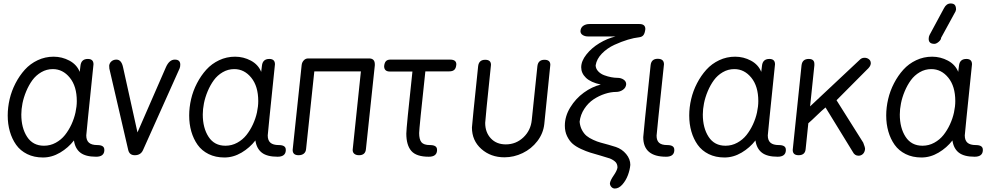

<svg xmlns="http://www.w3.org/2000/svg" viewBox="-20 -903 5776 1117"><path d="M443.8 -484.9 448.2 -521Q452.6 -560.1 491.2 -560.1Q523.9 -560.1 523.9 -528.8Q481.9 -124 481.9 -115.2Q481.9 -86.4 497.6 -72.8Q513.2 -59.1 545.9 -59.1Q586.9 -59.1 586.9 -32.2V-25.9Q584 8.8 539.1 8.8Q478 8.8 447.5 -14.9Q417 -38.6 410.2 -85.9Q377.4 -43.5 329.6 -15.1Q281.7 13.2 230 13.2Q178.2 13.2 138.2 -6.6Q98.1 -26.4 74 -60.5Q49.8 -94.7 37.4 -137.9Q24.9 -181.2 24.9 -231Q24.9 -278.3 36.1 -326.4Q47.4 -374.5 70.3 -418.7Q93.3 -462.9 124.5 -497.6Q155.8 -532.2 199.2 -552.7Q242.7 -573.2 292 -573.2Q340.8 -573.2 383.8 -550.3Q426.8 -527.3 443.8 -484.9ZM235.8 -55.2Q272.5 -55.2 304.2 -72.5Q335.9 -89.8 357.9 -117.4Q379.9 -145 395.8 -179.4Q411.6 -213.9 419.2 -248.8Q426.8 -283.7 426.8 -314.9Q426.8 -400.9 386.2 -450.9Q345.7 -501 287.1 -501Q251 -501 220 -482.9Q189 -464.8 168.2 -436.3Q147.5 -407.7 132.6 -372.1Q117.7 -336.4 110.8 -302Q104 -267.6 104 -236.8Q104 -158.7 137.7 -106.9Q171.4 -55.2 235.8 -55.2Z M695.8 -512.2 779.8 -132.8Q913.6 -438 945.8 -513.2Q965.3 -556.2 997.1 -556.2Q1028.8 -556.2 1028.8 -526.9Q1028.8 -514.6 1024.9 -504.9L812 -29.8Q798.8 0 764.2 0Q733.4 0 726.1 -29.8L616.2 -503.9Q615.2 -509.8 615.2 -521Q617.2 -537.1 628.9 -546.6Q640.6 -556.2 657.2 -556.2Q686.5 -556.2 695.8 -512.2Z M1499.5 -484.9 1503.9 -521Q1508.3 -560.1 1546.9 -560.1Q1579.6 -560.1 1579.6 -528.8Q1537.6 -124 1537.6 -115.2Q1537.6 -86.4 1553.2 -72.8Q1568.8 -59.1 1601.6 -59.1Q1642.6 -59.1 1642.6 -32.2V-25.9Q1639.6 8.8 1594.7 8.8Q1533.7 8.8 1503.2 -14.9Q1472.7 -38.6 1465.8 -85.9Q1433.1 -43.5 1385.3 -15.1Q1337.4 13.2 1285.6 13.2Q1233.9 13.2 1193.8 -6.6Q1153.8 -26.4 1129.6 -60.5Q1105.5 -94.7 1093 -137.9Q1080.6 -181.2 1080.6 -231Q1080.6 -278.3 1091.8 -326.4Q1103 -374.5 1126 -418.7Q1148.9 -462.9 1180.2 -497.6Q1211.4 -532.2 1254.9 -552.7Q1298.3 -573.2 1347.7 -573.2Q1396.5 -573.2 1439.5 -550.3Q1482.4 -527.3 1499.5 -484.9ZM1291.5 -55.2Q1328.1 -55.2 1359.9 -72.5Q1391.6 -89.8 1413.6 -117.4Q1435.5 -145 1451.4 -179.4Q1467.3 -213.9 1474.9 -248.8Q1482.4 -283.7 1482.4 -314.9Q1482.4 -400.9 1441.9 -450.9Q1401.4 -501 1342.8 -501Q1306.6 -501 1275.6 -482.9Q1244.6 -464.8 1223.9 -436.3Q1203.1 -407.7 1188.2 -372.1Q1173.3 -336.4 1166.5 -302Q1159.7 -267.6 1159.7 -236.8Q1159.7 -158.7 1193.4 -106.9Q1227.1 -55.2 1291.5 -55.2Z M1682.6 -30.8 1734.9 -523.9Q1736.3 -539.6 1746.8 -551.3Q1757.3 -563 1772.5 -563H2127.4Q2160.6 -563 2160.6 -528.8V-522.9L2108.9 -36.1Q2106 0 2068.8 0Q2051.3 0 2041.5 -8.1Q2031.7 -16.1 2031.7 -30.8L2079.6 -487.8H1808.6L1760.7 -36.1Q1759.3 -19 1747.8 -9.5Q1736.3 0 1716.8 0Q1682.6 0 1682.6 -30.8Z M2250.5 -556.2H2598.6Q2634.8 -556.2 2634.8 -528.8Q2633.3 -506.8 2623.5 -497.3Q2613.8 -487.8 2593.8 -487.8H2454.6Q2418.5 -153.8 2418.5 -128.9Q2418.5 -91.8 2431.9 -75.4Q2445.3 -59.1 2481.4 -59.1Q2522.5 -59.1 2522.5 -32.2V-25.9Q2519.5 8.8 2474.6 8.8Q2402.3 8.8 2373 -24.9Q2343.8 -58.6 2343.8 -126Q2343.8 -158.2 2379.4 -486.8H2248.5Q2214.8 -486.8 2214.8 -518.1Q2216.8 -538.1 2225.3 -547.1Q2233.9 -556.2 2250.5 -556.2Z M2761.7 -518.1Q2766.1 -555.2 2802.7 -555.2Q2836.4 -555.2 2836.4 -525.9Q2802.7 -203.6 2802.7 -188Q2802.7 -133.3 2835.4 -98.1Q2868.2 -63 2922.4 -63Q2981.9 -63 3024.9 -103.8Q3067.9 -144.5 3073.7 -205.1L3106.4 -518.1Q3110.8 -555.2 3147.5 -555.2Q3181.6 -555.2 3181.6 -525.9L3146.5 -181.2Q3140.6 -127 3106.2 -82Q3071.8 -37.1 3020.8 -12.5Q2969.7 12.2 2914.6 12.2Q2835 12.2 2780.3 -36.4Q2725.6 -85 2725.6 -161.1Q2725.6 -173.8 2761.7 -518.1Z M3557.1 193.8Q3544.9 193.8 3536.6 184.3Q3528.3 174.8 3528.3 163.1Q3530.8 146 3550.3 117.7Q3569.8 89.4 3572.3 71.8Q3572.3 51.3 3560.8 39.6Q3549.3 27.8 3528.3 19Q3509.8 12.7 3474.1 2.4Q3438.5 -7.8 3414.3 -15.1Q3390.1 -22.5 3359.6 -36.6Q3329.1 -50.8 3310.5 -67.4Q3292 -84 3279.1 -110.8Q3266.1 -137.7 3266.1 -171.9Q3266.1 -226.6 3297.6 -278.1Q3329.1 -329.6 3376.5 -364Q3423.8 -398.4 3475.1 -411.1Q3416.5 -423.8 3388.9 -450.4Q3361.3 -477.1 3361.3 -511.2Q3361.3 -547.9 3391.4 -585.9Q3421.4 -624 3467 -651.6Q3512.7 -679.2 3561 -690.9H3401.4Q3382.8 -690.9 3369.9 -699.2Q3356.9 -707.5 3356.9 -722.2Q3358.4 -742.7 3373.3 -752.9Q3388.2 -763.2 3409.2 -763.2H3700.2Q3734.4 -763.2 3734.4 -733.9Q3731.9 -710.9 3723.9 -699.5Q3715.8 -688 3697.3 -686Q3669.4 -683.1 3632.6 -672.1Q3595.7 -661.1 3554.2 -642.1Q3512.7 -623 3481.9 -591.6Q3451.2 -560.1 3445.3 -522.9Q3445.8 -503.4 3460 -488.3Q3474.1 -473.1 3495.1 -465.3Q3516.1 -457.5 3535.6 -453.9Q3555.2 -450.2 3571.3 -450.2Q3592.8 -450.2 3607.9 -439.9Q3623 -429.7 3623 -413.1Q3621.6 -392.6 3603.8 -380.4Q3585.9 -368.2 3564.9 -368.2Q3533.2 -368.2 3498.8 -356.9Q3464.4 -345.7 3433.1 -325Q3401.9 -304.2 3379.4 -270Q3356.9 -235.8 3352.1 -194.8Q3354.5 -167.5 3366 -146.2Q3377.4 -125 3392.6 -112.5Q3407.7 -100.1 3431.2 -89.4Q3454.6 -78.6 3473.9 -73.5Q3493.2 -68.4 3520.3 -60.8Q3547.4 -53.2 3563 -47.9Q3599.1 -35.6 3623 -6.6Q3647 22.5 3647 56.2Q3644.5 85.4 3632.8 116.5Q3621.1 147.5 3600.6 170.7Q3580.1 193.8 3557.1 193.8Z M3842.8 -528.8Q3799.8 -124 3799.8 -113.8Q3799.8 -85.4 3814.5 -72.3Q3829.1 -59.1 3861.8 -59.1Q3902.8 -59.1 3902.8 -32.2V-25.9Q3899.9 8.8 3855 8.8Q3722.2 8.8 3722.2 -105Q3722.2 -119.1 3765.1 -523.9Q3769.5 -561 3806.2 -561Q3842.8 -561 3842.8 -528.8Z M4408.7 -484.9 4413.1 -521Q4417.5 -560.1 4456.1 -560.1Q4488.8 -560.1 4488.8 -528.8Q4446.8 -124 4446.8 -115.2Q4446.8 -86.4 4462.4 -72.8Q4478 -59.1 4510.7 -59.1Q4551.8 -59.1 4551.8 -32.2V-25.9Q4548.8 8.8 4503.9 8.8Q4442.9 8.8 4412.4 -14.9Q4381.8 -38.6 4375 -85.9Q4342.3 -43.5 4294.4 -15.1Q4246.6 13.2 4194.8 13.2Q4143.1 13.2 4103 -6.6Q4063 -26.4 4038.8 -60.5Q4014.6 -94.7 4002.2 -137.9Q3989.7 -181.2 3989.7 -231Q3989.7 -278.3 4001 -326.4Q4012.2 -374.5 4035.2 -418.7Q4058.1 -462.9 4089.4 -497.6Q4120.6 -532.2 4164.1 -552.7Q4207.5 -573.2 4256.8 -573.2Q4305.7 -573.2 4348.6 -550.3Q4391.6 -527.3 4408.7 -484.9ZM4200.7 -55.2Q4237.3 -55.2 4269 -72.5Q4300.8 -89.8 4322.8 -117.4Q4344.7 -145 4360.6 -179.4Q4376.5 -213.9 4384 -248.8Q4391.6 -283.7 4391.6 -314.9Q4391.6 -400.9 4351.1 -450.9Q4310.5 -501 4252 -501Q4215.8 -501 4184.8 -482.9Q4153.8 -464.8 4133.1 -436.3Q4112.3 -407.7 4097.4 -372.1Q4082.5 -336.4 4075.7 -302Q4068.8 -267.6 4068.8 -236.8Q4068.8 -158.7 4102.5 -106.9Q4136.2 -55.2 4200.7 -55.2Z M4591.8 -30.8 4643.1 -522.9Q4647.5 -560.1 4685.1 -560.1Q4717.8 -560.1 4717.8 -530.8V-522.9L4692.9 -284.2L4984.9 -558.1Q4995.1 -566.9 5009.8 -566.9Q5024.4 -566.9 5035.2 -558.3Q5045.9 -549.8 5045.9 -536.1V-532.2Q5044.4 -515.6 5022 -496.1L4846.7 -319.8L5002 -73.2Q5012.7 -46.4 5012.7 -36.1Q5010.7 -17.1 5000 -7.1Q4989.3 2.9 4974.6 2.9Q4952.1 2.9 4940.9 -20L4782.7 -277.8Q4761.7 -260.7 4731.4 -231.2Q4701.2 -201.7 4682.6 -186L4667 -36.1Q4664.1 0 4626 0Q4591.8 0 4591.8 -30.8Z M5554.7 -484.9 5559.1 -521Q5563.5 -560.1 5602.1 -560.1Q5634.8 -560.1 5634.8 -528.8Q5592.8 -124 5592.8 -115.2Q5592.8 -86.4 5608.4 -72.8Q5624 -59.1 5656.7 -59.1Q5697.8 -59.1 5697.8 -32.2V-25.9Q5694.8 8.8 5649.9 8.8Q5588.9 8.8 5558.3 -14.9Q5527.8 -38.6 5521 -85.9Q5488.3 -43.5 5440.4 -15.1Q5392.6 13.2 5340.8 13.2Q5289.1 13.2 5249 -6.6Q5209 -26.4 5184.8 -60.5Q5160.6 -94.7 5148.2 -137.9Q5135.7 -181.2 5135.7 -231Q5135.7 -278.3 5147 -326.4Q5158.2 -374.5 5181.2 -418.7Q5204.1 -462.9 5235.4 -497.6Q5266.6 -532.2 5310.1 -552.7Q5353.5 -573.2 5402.8 -573.2Q5451.7 -573.2 5494.6 -550.3Q5537.6 -527.3 5554.7 -484.9ZM5346.7 -55.2Q5383.3 -55.2 5415 -72.5Q5446.8 -89.8 5468.8 -117.4Q5490.7 -145 5506.6 -179.4Q5522.5 -213.9 5530 -248.8Q5537.6 -283.7 5537.6 -314.9Q5537.6 -400.9 5497.1 -450.9Q5456.5 -501 5397.9 -501Q5361.8 -501 5330.8 -482.9Q5299.8 -464.8 5279.1 -436.3Q5258.3 -407.7 5243.4 -372.1Q5228.5 -336.4 5221.7 -302Q5214.8 -267.6 5214.8 -236.8Q5214.8 -158.7 5248.5 -106.9Q5282.2 -55.2 5346.7 -55.2ZM5539.1 -836.9 5455.1 -683.1Q5455.1 -671.9 5441.2 -659.9Q5427.2 -647.9 5416 -647.9Q5382.8 -647.9 5382.8 -676.8Q5382.8 -689.5 5387.7 -699.2L5471.7 -855Q5485.8 -882.8 5510.7 -882.8Q5527.3 -882.8 5534.7 -874.3Q5542 -865.7 5542 -847.2Q5542 -845.7 5539.1 -836.9Z"/></svg>

Font: BPreplay
Style: Italic
Weight: 400
Italic angle: -6°
Designer: Magenta/George Triantafyllakos
Foundry: Magenta/George Triantafyllakos
Version: Version 1.00